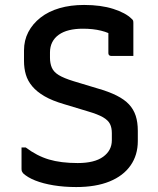

<svg xmlns="http://www.w3.org/2000/svg" viewBox="-20 -738 640 776"><path d="M320 -718Q388 -718 438 -702Q488 -686 512 -662Q517 -658 518 -654.5Q519 -651 519 -645Q519 -626 519 -603Q519 -580 519 -557Q519 -534 519 -512Q497 -512 474 -512Q451 -512 429 -512Q424 -512 421 -515Q418 -518 418 -523Q418 -535 418 -547.5Q418 -560 418 -573Q418 -586 418 -600.5Q418 -615 418 -631L445 -590Q421 -606 388.5 -614Q356 -622 315 -622Q284 -622 259.5 -616Q235 -610 217.5 -597.5Q200 -585 191 -567Q182 -549 182 -526V-505Q182 -482 189.5 -464.5Q197 -447 217.5 -434.5Q238 -422 277 -410L373 -381Q419 -368 451 -352Q483 -336 501.5 -316Q520 -296 528.5 -270Q537 -244 537 -209V-168Q537 -111 507.5 -69Q478 -27 422.5 -4.5Q367 18 288 18Q239 18 196.5 11Q154 4 122.5 -8.5Q91 -21 73 -38Q70 -42 68.5 -45.5Q67 -49 67 -56Q67 -70 67 -83.5Q67 -97 67 -111.5Q67 -126 67 -142H84Q129 -108 177.5 -93.5Q226 -79 294 -79Q362 -79 397 -104.5Q432 -130 432 -171V-200Q432 -222 424.5 -237Q417 -252 396.5 -264Q376 -276 335 -288L239 -317Q191 -331 160 -349Q129 -367 110.5 -389Q92 -411 84.5 -436.5Q77 -462 77 -492V-534Q77 -575 94.5 -608.5Q112 -642 144 -667Q176 -692 220.5 -705Q265 -718 320 -718Z"/></svg>

Font: Recursive Monospace Medium
Style: Regular
Weight: 500
Version: Version 1.047